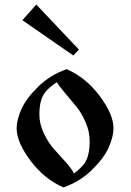

<svg xmlns="http://www.w3.org/2000/svg" viewBox="-20 -816 579 850"><path d="M140.6 -795.9 79.1 -726.6 304.7 -570.3 329.1 -596.7ZM307.6 -47.9C301.8 -60.2 289.9 -76.7 272 -97.2C254.1 -117.7 236.8 -136.9 220.2 -154.8C203.6 -172.7 188.5 -195.8 174.8 -224.1C161.1 -252.4 154.3 -280.9 154.3 -309.6C154.3 -344.1 159.5 -371.4 169.9 -391.6C180.3 -411.8 200.8 -432 231.4 -452.1C238 -441.1 250.3 -424.8 268.6 -403.3C286.8 -381.8 303.4 -362 318.4 -343.8C333.3 -325.5 346.8 -302.6 358.9 -274.9C370.9 -247.2 377 -219.4 377 -191.4C377 -156.9 372.4 -129.6 363.3 -109.4C354.2 -89.2 335.6 -68.7 307.6 -47.9ZM275.4 -509.8C226.6 -492.8 184.4 -467 148.9 -432.1C113.4 -397.3 88.7 -364.1 74.7 -332.5C60.7 -300.9 53.7 -272.8 53.7 -248C53.7 -207 74.1 -159.3 114.7 -105C155.4 -50.6 204.1 -11.1 260.7 13.7C309.6 -3.3 351.7 -29.1 387.2 -64C422.7 -98.8 447.4 -132 461.4 -163.6C475.4 -195.1 482.4 -223.3 482.4 -248C482.4 -289.1 462.1 -336.8 421.4 -391.1C380.7 -445.5 332 -485 275.4 -509.8Z"/></svg>

Font: TriodPostnaja
Style: Medium
Weight: 500
Version: 20110805; ttfautohint (v0.96) -l 8 -r 50 -G 200 -x 14 -w "G"